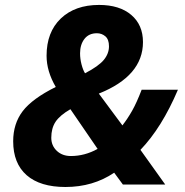

<svg xmlns="http://www.w3.org/2000/svg" viewBox="-20 -745 748 775"><path d="M323.2 -449.2C317.7 -458 313 -469.9 309.1 -484.9C305.2 -499.8 303.2 -514.8 303.2 -529.8C303.2 -553.5 309.2 -573 321 -588.1C332.9 -603.3 349.6 -610.8 371.1 -610.8C384.1 -610.8 395.5 -606.7 405.3 -598.4C415 -590.1 419.9 -576.7 419.9 -558.1C419.9 -538.6 413 -520.3 399.2 -503.4C385.3 -486.5 360 -468.4 323.2 -449.2ZM264.2 -304.2 374 -144C339.5 -124.8 303.5 -115.2 266.1 -115.2C243 -115.2 224 -122.2 209.2 -136.2C194.4 -150.2 187 -167.8 187 -189C187 -214.4 192.7 -235.8 204.1 -253.2C215.5 -270.6 235.5 -287.6 264.2 -304.2ZM647 0 546.9 -140.1C604.5 -200 654.9 -280.9 698.2 -382.8H551.8C538.1 -347.3 525.3 -319.1 513.4 -298.1C501.5 -277.1 488.4 -257.3 474.1 -238.8L378.9 -367.2C497.7 -414.7 557.1 -484 557.1 -575.2C557.1 -621.4 541.3 -658 509.8 -684.8C478.2 -711.7 434.9 -725.1 379.9 -725.1C315.1 -725.1 263.6 -706.8 225.3 -670.2C187.1 -633.5 168 -583.5 168 -520C168 -478.4 180.3 -436.4 205.1 -394C141.6 -362.5 97.1 -329.8 71.5 -296.1C46 -262.5 33.2 -222 33.2 -174.8C33.2 -115.2 51.4 -69.6 87.6 -37.8C123.9 -6.1 176.1 9.8 244.1 9.8C318.4 9.8 384 -9.4 440.9 -47.9L476.1 0Z"/></svg>

Font: OpenSans
Style: Bold Italic
Weight: 700
Italic angle: -12°
Foundry: Ascender Corporation
Version: Version 1.10; ttfautohint (v1.2) -l 8 -r 50 -G 200 -x 14 -D 